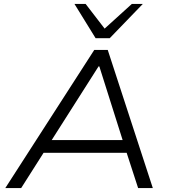

<svg xmlns="http://www.w3.org/2000/svg" viewBox="-20 -960 885 980"><path d="M7 0 461 -705H530L760 0H685L619 -203L657 -180H171L217 -203L88 0ZM483 -621 233 -228 205 -245H642L611 -229L487 -621ZM468 -765 360 -940H417L514 -814L653 -940H709L540 -765Z"/></svg>

Font: Nunito Sans 7pt SemiExpanded Light
Style: Italic
Weight: 300
Width: 6
Italic angle: -9°
Designer: Vernon Adams
Foundry: Vernon Adams
Version: Version 3.101;gftools[0.9.27]